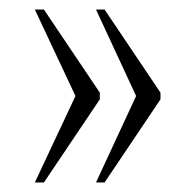

<svg xmlns="http://www.w3.org/2000/svg" viewBox="-20 -471 411 402"><path d="M181 -89H199L316 -263V-277L199 -451H181L265 -270ZM53 -89H72L189 -263V-277L72 -451H53L138 -270Z"/></svg>

Font: Noto Serif Sinhala ExtraCondensed ExtraLight
Style: Regular
Weight: 200
Width: 2
Designer: Jelle Bosma - Monotype Design Team
Foundry: Monotype Imaging Inc.
Version: Version 2.007